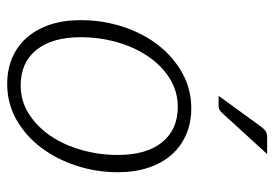

<svg xmlns="http://www.w3.org/2000/svg" viewBox="-134 -622 763 534"><g transform="rotate(90 247.0 -354.5)"><path d="M217 -31Q260.5 -31 296.2 -53.8Q332 -76.5 357.5 -114.2Q383 -152 396.8 -200.8Q410.5 -249.5 410.5 -301Q410.5 -381 375 -424.5Q339.5 -468 276.5 -468Q247.5 -468 222 -457.8Q196.5 -447.5 175 -429Q153.5 -410.5 136.2 -385.2Q119 -360 107.2 -330Q95.5 -300 89.2 -266.5Q83 -233 83 -198Q83 -118.5 118.2 -74.8Q153.5 -31 217 -31ZM213 6.5Q173 6.5 140.2 -7.5Q107.5 -21.5 84.2 -48Q61 -74.5 48.2 -112.2Q35.5 -150 35.5 -198Q35.5 -258.5 53.5 -314.2Q71.5 -370 104.2 -412.5Q137 -455 182 -480.2Q227 -505.5 281 -505.5Q321 -505.5 353.8 -491.2Q386.5 -477 409.8 -450.8Q433 -424.5 445.8 -386.5Q458.5 -348.5 458.5 -301.5Q458.5 -241 440.2 -185.5Q422 -130 389.5 -87.2Q357 -44.5 312 -19Q267 6.5 213 6.5ZM408 -716.5 292 -589.5Q284.5 -581.5 273.5 -581.5H246L332.5 -700.5Q339 -709 345 -712.8Q351 -716.5 362.5 -716.5Z"/></g></svg>

Font: Lato Light
Style: Italic
Weight: 300
Italic angle: -7°
Designer: Lukasz Dziedzic
Foundry: Lukasz Dziedzic
Version: Version 1.104; Western+Polish opensource